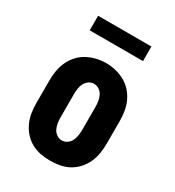

<svg xmlns="http://www.w3.org/2000/svg" viewBox="-176 -824 852 936"><g transform="rotate(30 250.0 -356.5)"><path d="M250 8Q223 8 196 3Q169 -2 145 -15Q121 -28 102.5 -48.5Q84 -69 72.5 -94Q61 -119 56.5 -146Q52 -173 52 -200V-330Q52 -357 56.5 -384Q61 -411 72.5 -436Q84 -461 102.5 -481.5Q121 -502 145 -515Q169 -528 196 -534.5Q223 -541 250 -541Q277 -541 304 -534.5Q331 -528 355 -515Q379 -502 397.5 -481.5Q416 -461 427.5 -436Q439 -411 443.5 -384Q448 -357 448 -330V-200Q448 -173 443.5 -146Q439 -119 427.5 -94Q416 -69 397.5 -48.5Q379 -28 355 -15Q331 -2 304 3Q277 8 250 8ZM250 -106Q266 -106 279.5 -115.5Q293 -125 299.5 -139Q306 -153 308.5 -168.5Q311 -184 311 -200V-330Q311 -346 308.5 -361.5Q306 -377 299 -391.5Q292 -406 278.5 -415Q265 -424 249 -424Q233 -424 220 -414.5Q207 -405 200 -391Q193 -377 191 -361.5Q189 -346 189 -330V-200Q189 -184 191.5 -168.5Q194 -153 200.5 -139Q207 -125 220.5 -115.5Q234 -106 250 -106ZM100 -639V-721H400V-639Z"/></g></svg>

Font: Iosevka Slab Heavy
Style: Regular
Weight: 900
Monospace: yes
Designer: Belleve Invis
Foundry: Belleve Invis
Version: Version 11.1.0; ttfautohint (v1.8.3)